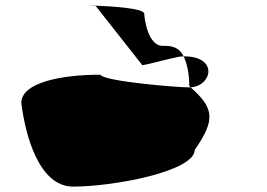

<svg xmlns="http://www.w3.org/2000/svg" viewBox="-20 -684 991 712"><path d="M59 -302C74 -181 125 8 251 8C403 8 702 -49 702 -128C780 -240 774 -283 687 -360H680C637 -360 366 -382 352 -407C214 -407 59 -380 59 -302ZM334 -663C334 -663 334 -664 334 -664C303 -664 310 -663 334 -663ZM334 -663 508 -442C543 -448 594 -464 646 -474C651 -474 656 -475 661 -475C649 -499 630 -514 593 -514H583C528 -514 515 -618 515 -633C515 -654 386 -661 334 -663ZM661 -475C675 -446 682 -405 682 -365L687 -360C768 -366 790 -476 661 -475Z"/></svg>

Font: Ampere
Style: UltExt
Weight: 400
Version: Version 1